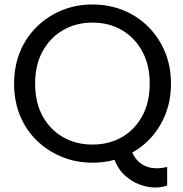

<svg xmlns="http://www.w3.org/2000/svg" viewBox="-20 -720 817 858"><path d="M673 118Q640 118 603.5 104.5Q567 91 536 62Q505 33 488 -15L564 -54Q581 -9 611 11.5Q641 32 680 32Q691 32 703 30.5Q715 29 727 26V109Q716 113 702.5 115.5Q689 118 673 118ZM393 7Q320 7 256.5 -19Q193 -45 144.5 -92Q96 -139 69.5 -203.5Q43 -268 43 -347Q43 -424 69.5 -488.5Q96 -553 144.5 -600.5Q193 -648 256.5 -674Q320 -700 393 -700Q467 -700 531 -674Q595 -648 642.5 -600.5Q690 -553 717 -488.5Q744 -424 744 -347Q744 -268 717 -203.5Q690 -139 642.5 -92Q595 -45 531 -19Q467 7 393 7ZM393 -74Q467 -74 524.5 -107Q582 -140 615.5 -201Q649 -262 649 -347Q649 -430 615.5 -491Q582 -552 524.5 -585.5Q467 -619 393 -619Q320 -619 262 -585.5Q204 -552 170.5 -491Q137 -430 137 -347Q137 -262 170.5 -201Q204 -140 262 -107Q320 -74 393 -74Z"/></svg>

Font: Parkinsans Light
Style: Regular
Weight: 400
Version: Version 1.000